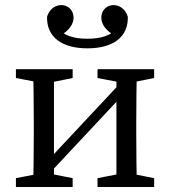

<svg xmlns="http://www.w3.org/2000/svg" viewBox="-20 -753 685 773"><path d="M44.1 0H272.5V-35.7L171.2 -55.7H147.7L44.1 -35.7V0ZM44.1 -438.9 149.6 -418.9H173.1L272.5 -438.9V-474.5H44.1V-438.9ZM113 0H197.3V-474.5H113C115 -429.5 116 -328.5 116 -264.5V-210C116 -146.1 115 -45 113 0ZM125.5 -56.1H180.1L519.2 -418.5H464.5L125.5 -56.1ZM372.6 0H600.6V-35.7L498.9 -55.7H475.4L372.6 -35.7V0ZM372.6 -438.9 477.3 -418.9H500.8L600.6 -438.9V-474.5H372.6V-438.9ZM448.7 0H531.6C529.6 -45 528.6 -146.1 528.6 -210V-264.5C528.6 -328.5 529.6 -429.5 531.6 -474.5H448.7V0ZM332 -558.4C435.7 -558.4 496.6 -604.2 494.6 -685.2C488.4 -707.1 469.9 -731.7 437.8 -732.6C414 -732.6 388 -716.2 388 -681C388 -654.3 409.5 -627.1 439.1 -612L460.4 -646.3C427 -607.4 383.2 -597 332 -597C280.8 -597 237.1 -607.4 203.7 -646.3L225 -612C254.6 -627.1 276.1 -654.3 276.1 -681C276.1 -716.2 250.1 -732.6 226.3 -732.6C194.1 -731.7 175.7 -707.1 169.4 -685.2C167.5 -604.2 228.4 -558.4 332 -558.4Z"/></svg>

Font: Source Serif Variable
Style: Regular
Weight: 389
Designer: Frank Grießhammer
Foundry: Adobe Systems Incorporated
Version: Version 3.001;hotconv 1.0.111;makeotfexe 2.5.65597